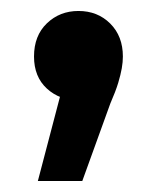

<svg xmlns="http://www.w3.org/2000/svg" viewBox="-20 -179 284 350"><path d="M49 151 107 -70 124 4Q89 4 65.5 -17.5Q42 -39 42 -76Q42 -114 65.5 -136.5Q89 -159 123 -159Q158 -159 181 -136Q204 -113 204 -76Q204 -66 202 -54.5Q200 -43 195.5 -28Q191 -13 181 10L130 151Z"/></svg>

Font: MOST Montserrat SemiBold
Style: Regular
Weight: 600
Designer: Julieta Ulanovsky
Foundry: Julieta Ulanovsky
Version: Version 8.000;March 11, 2024;FontCreator 15.0.0.2926 64-bit